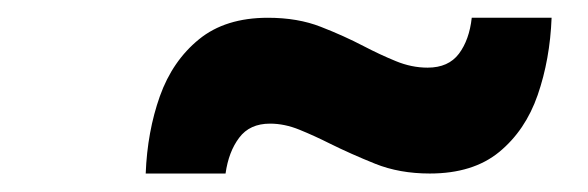

<svg xmlns="http://www.w3.org/2000/svg" viewBox="-20 -450 655 214"><path d="M142.4 -256.6Q144.2 -303.4 158.2 -342.8Q172.3 -382.2 201.8 -406.2Q231.2 -430.2 278.6 -430.2Q312 -430.2 337.6 -420.1Q363.3 -410.1 385.3 -398.6Q403.5 -389.1 421.1 -381.9Q438.7 -374.6 456.6 -374.6Q479.8 -374.6 491.5 -390.1Q503.1 -405.6 505.8 -430.2H594.8Q593 -383.7 579.3 -344.1Q565.6 -304.6 536.4 -280.6Q507.2 -256.6 459 -256.6Q425.2 -256.6 398.1 -267.5Q371 -278.4 347.6 -290Q330.3 -298.7 313.8 -305.4Q297.2 -312.2 281 -312.2Q258.3 -312.2 246.6 -296.5Q234.8 -280.9 231.4 -256.6Z"/></svg>

Font: Overpass
Style: Italic
Weight: 400
Italic angle: -10°
Designer: Delve Withrington, Dave Bailey, Thomas Jockin
Foundry: Delve Fonts LLC
Version: Version 4.000